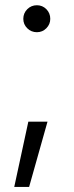

<svg xmlns="http://www.w3.org/2000/svg" viewBox="-20 -531 285 744"><path d="M92.8 193.4H35.2L89.8 -59.6H164.1ZM70.3 -458Q70.3 -480 85.7 -495.4Q101.1 -510.7 123 -510.7Q144.5 -510.7 159.7 -495.4Q174.8 -480 174.8 -458Q174.8 -437 159.7 -421.6Q144.5 -406.2 123 -406.2Q101.1 -406.2 85.7 -421.4Q70.3 -436.5 70.3 -458Z"/></svg>

Font: Pretendard Std Light
Style: Regular
Weight: 300
Designer: Base glyphs from Inter by Rasmus Andersson; Hangeul glyphs from Noto Sans CJK(Source Han Sans) by Jang Soo-young and Kan
Foundry: Kil Hyung-jin
Version: Version 1.309